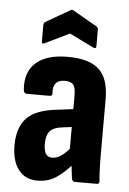

<svg xmlns="http://www.w3.org/2000/svg" viewBox="-51 -733 523 779"><g transform="rotate(5 210.0 -343.0)"><path d="M282 0Q273 0 270 -12Q268 -25 265.5 -49.5Q263 -74 262 -95L251 -120V-349Q251 -381 241.5 -393Q232 -405 206 -405Q157 -405 161 -351Q163 -339 150 -339H57Q46 -339 44 -354Q38 -426 81 -464.5Q124 -503 210 -503Q298 -503 338 -466Q378 -429 378 -346V-127Q378 -87 379 -60Q380 -33 382 -13Q384 0 372 0ZM131 8Q81 8 53.5 -27.5Q26 -63 26 -127Q26 -200 63 -238.5Q100 -277 190 -286L262 -295L261 -222L213 -216Q177 -212 162.5 -195Q148 -178 148 -144Q148 -117 156 -103.5Q164 -90 182 -90Q202 -90 221.5 -104Q241 -118 268 -152L277 -78Q239 -35 206.5 -13.5Q174 8 131 8ZM112 -550Q100 -544 100 -556V-623Q100 -632 107 -636L204 -692Q211 -697 218 -692L315 -636Q322 -632 322 -623V-556Q322 -544 309 -550L211 -598Z"/></g></svg>

Font: Sofia Sans Condensed ExtraBold
Style: Regular
Weight: 800
Designer: Botio Nikoltchev, Ani Petrova
Foundry: lettersoup
Version: Version 4.101